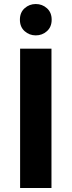

<svg xmlns="http://www.w3.org/2000/svg" viewBox="-20 -935 356 955"><path d="M80 0V-693H236V0ZM158 -759Q126 -759 102.5 -780Q79 -801 79 -837Q79 -873 102.5 -894Q126 -915 158 -915Q190 -915 213.5 -894Q237 -873 237 -837Q237 -801 213.5 -780Q190 -759 158 -759Z"/></svg>

Font: Ubuntu Sans ExtraBold
Style: Regular
Weight: 800
Designer: Dalton Maag Ltd
Foundry: Dalton Maag Ltd
Version: Version 1.006; ttfautohint (v1.8.4.7-5d5b)